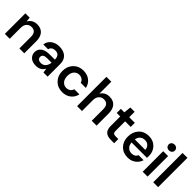

<svg xmlns="http://www.w3.org/2000/svg" viewBox="282 -2023 3333 3333"><g transform="rotate(45 1948.5 -356.5)"><path d="M67 0V-504H173L182 -420Q206 -465 249.5 -490.5Q293 -516 350 -516Q442 -516 493 -459Q544 -402 544 -294V0H424V-283Q424 -414 313 -414Q257 -414 222 -375.5Q187 -337 187 -269V0Z M839 12Q750 12 702.5 -31.5Q655 -75 655 -141Q655 -214 711 -256Q767 -298 871 -298H997Q997 -417 893 -417Q851 -417 822.5 -398Q794 -379 787 -342H669Q677 -421 739.5 -468.5Q802 -516 893 -516Q999 -516 1058 -462Q1117 -408 1117 -312V0H1015L1003 -81Q952 12 839 12ZM866 -83Q921 -83 955 -122Q989 -161 994 -218V-220H883Q782 -220 782 -150Q782 -119 804.5 -101Q827 -83 866 -83Z M1484 12Q1372 12 1300 -61.5Q1228 -135 1228 -251Q1228 -368 1300 -442Q1372 -516 1484 -516Q1578 -516 1642.5 -466.5Q1707 -417 1725 -331H1599Q1589 -369 1557.5 -391Q1526 -413 1483 -413Q1425 -413 1387.5 -370Q1350 -327 1350 -252Q1350 -177 1387.5 -133.5Q1425 -90 1483 -90Q1526 -90 1557.5 -112Q1589 -134 1599 -173H1725Q1707 -88 1642 -38Q1577 12 1484 12Z M1841 0V-720H1961V-426Q2015 -516 2126 -516Q2219 -516 2269 -458.5Q2319 -401 2319 -292V0H2200V-281Q2200 -414 2089 -414Q2033 -414 1997 -374.5Q1961 -335 1961 -267V0Z M2665 0Q2584 0 2540.5 -39.5Q2497 -79 2497 -169V-403H2411V-504H2497L2511 -637H2617V-504H2754V-403H2617V-169Q2617 -131 2633 -116.5Q2649 -102 2689 -102H2751V0Z M3090 12Q2978 12 2907.5 -60Q2837 -132 2837 -248Q2837 -367 2907 -441.5Q2977 -516 3091 -516Q3200 -516 3267.5 -446Q3335 -376 3335 -270Q3335 -241 3333 -223H2955Q2959 -160 2996.5 -123.5Q3034 -87 3089 -87Q3170 -87 3199 -153H3321Q3299 -80 3237.5 -34Q3176 12 3090 12ZM2958 -300H3214Q3212 -354 3177.5 -386Q3143 -418 3090 -418Q3039 -418 3003 -387.5Q2967 -357 2958 -300Z M3451 0V-504H3571V0ZM3565.5 -604Q3544 -584 3511 -584Q3478 -584 3456.5 -604Q3435 -624 3435 -655Q3435 -686 3456.5 -705.5Q3478 -725 3511 -725Q3544 -725 3565.5 -705.5Q3587 -686 3587 -655Q3587 -624 3565.5 -604Z M3710 0V-720H3830V0Z"/></g></svg>

Font: AWOL-DM SemiBold
Style: Regular
Weight: 600
Designer: Colophon Foundry, Jonny Pinhorn, Mikhail Sharanda
Foundry: Colophon Foundry
Version: Version 1.000;Glyphs 3.2.3 (3260)